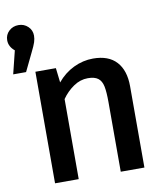

<svg xmlns="http://www.w3.org/2000/svg" viewBox="-86 -826 770 895"><g transform="rotate(-10 299.0 -378.0)"><path d="M125 -695Q125 -680 120 -664.5Q115 -649 100 -619L59 -534H-2L25 -643Q-2 -665 -2 -695Q-2 -721 16.5 -738.5Q35 -756 62 -756Q88 -756 106.5 -738.5Q125 -721 125 -695ZM102 -528H199L207 -459Q240 -499 284.5 -520.5Q329 -542 377 -542Q450 -542 487.5 -501Q525 -460 525 -385V0H413V-329Q413 -378 407.5 -404.5Q402 -431 385.5 -443.5Q369 -456 337 -456Q301 -456 269 -434Q237 -412 214 -379V0H102Z"/></g></svg>

Font: Fira Mono Medium
Style: Regular
Weight: 500
Designer: Carrois Corporate & Edenspiekermann AG
Foundry: Carrois Corporate GbR & Edenspiekermann AG
Version: Version 3.206